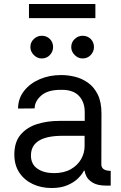

<svg xmlns="http://www.w3.org/2000/svg" viewBox="-20 -929 604 961"><path d="M237.9 12.1Q186.1 12.1 143.8 -7.8Q101.6 -27.7 76.7 -65.2Q51.8 -102.6 51.8 -155.5Q51.8 -218.4 83.5 -255.3Q115.1 -292.3 166.5 -308.2Q218 -324.2 277.7 -323.9H404.1V-368.6Q404.1 -418.3 375 -449.2Q345.9 -480.1 287.6 -479.4Q219.5 -480.1 186.4 -450.8Q153.4 -421.5 153.4 -386.4L70.3 -385.7Q70.7 -435.7 100.1 -473.5Q129.6 -511.4 178.6 -532.5Q227.6 -553.6 286.2 -553.3Q319.6 -553.6 354.9 -544.9Q390.3 -536.2 420.5 -514.9Q450.6 -493.6 469.3 -456Q487.9 -418.3 487.9 -360.1L487.2 -107.2Q487.2 -89.1 500 -81.5Q512.8 -73.9 533.4 -73.9H534.1V0H512.8Q468.4 0 445 -14.2Q421.5 -28.4 412.8 -46Q404.1 -63.6 404.1 -73.9V-74.6H399.9Q391.7 -57.5 371.8 -37.3Q351.9 -17 318.7 -2.5Q285.5 12.1 237.9 12.1ZM250 -62.5Q300.1 -62.5 334.3 -82Q368.6 -101.6 386 -132.5Q403.4 -163.4 403.4 -197.4V-249.3H293.3Q134.9 -249.3 134.9 -150.6Q134.9 -106.9 167.4 -84.7Q199.9 -62.5 250 -62.5ZM188.9 -636.4Q166.5 -636.4 149.3 -653.6Q132.1 -670.8 132.1 -693.2Q132.1 -717.7 149.3 -733.8Q166.5 -750 188.9 -750Q213.4 -750 229.6 -733.8Q245.7 -717.7 245.7 -693.2Q245.7 -670.8 229.6 -653.6Q213.4 -636.4 188.9 -636.4ZM393.5 -636.4Q371.1 -636.4 353.9 -653.6Q336.6 -670.8 336.6 -693.2Q336.6 -717.7 353.9 -733.8Q371.1 -750 393.5 -750Q418 -750 434.1 -733.8Q450.3 -717.7 450.3 -693.2Q450.3 -670.8 434.1 -653.6Q418 -636.4 393.5 -636.4ZM457.4 -909.1V-838.1H125V-909.1Z"/></svg>

Font: Inter Zeller
Style: Regular
Weight: 400
Designer: Rasmus Andersson; Joe Bland
Foundry: zeller
Version: Version 3.015;git-dec3a8cb1